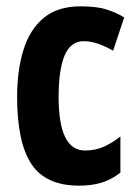

<svg xmlns="http://www.w3.org/2000/svg" viewBox="-20 -576 437 606"><path d="M230 10Q124 10 79 -58.5Q34 -127 34 -270Q34 -354 54 -418.5Q74 -483 118 -519.5Q162 -556 234 -556Q284 -556 315 -546.5Q346 -537 372 -521L337 -416Q310 -431 288 -438.5Q266 -446 244 -446Q203 -446 184 -401Q165 -356 165 -270Q165 -101 248 -101Q280 -101 305.5 -112Q331 -123 360 -145V-31Q330 -8 299 1Q268 10 230 10Z"/></svg>

Font: Noto Sans Sinhala ExtraCondensed
Style: Bold
Weight: 700
Width: 2
Designer: Jelle Bosma - Monotype Design Team
Foundry: Monotype Imaging Inc.
Version: Version 2.006; ttfautohint (v1.8.4.7-5d5b)